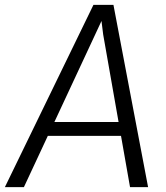

<svg xmlns="http://www.w3.org/2000/svg" viewBox="-44 -767 682 787"><path d="M54 0H-24L339 -747H421L563 0H489L452 -210H152ZM345 -623 179 -267H442L379 -625L372 -681Z"/></svg>

Font: Merriweather Sans Variable Regular
Style: Italic
Weight: 300
Italic angle: -8°
Designer: Eben Sorkin
Foundry: Eben Sorkin
Version: Version 2.001